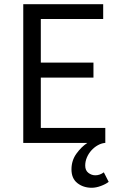

<svg xmlns="http://www.w3.org/2000/svg" viewBox="-20 -676 567 908"><path d="M414 212Q374 212 346 190Q318 168 318 125Q318 83 341.5 50.5Q365 18 393 0H90V-656H468V-586H173V-380H422V-309H173V-71H478V0H475Q458 2 441.5 11.5Q425 21 412 35.5Q399 50 391 68.5Q383 87 383 107Q383 130 398 141.5Q413 153 431 153Q452 153 471 139L494 184Q480 195 457 203.5Q434 212 414 212Z"/></svg>

Font: Swei Fan Sans CJK TC
Style: Regular
Weight: 400
Version: Version 2.130